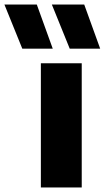

<svg xmlns="http://www.w3.org/2000/svg" viewBox="-132 -828 463 848"><path d="M48.5 0V-548.5H229V0ZM176 -613 97 -808H240L310.5 -613ZM-33.5 -613 -112.5 -808H30.5L101 -613Z"/></svg>

Font: Encode Sans SmCnd XBd
Style: Regular
Weight: 800
Width: 4
Designer: Multiple Designers
Foundry: Impallari Type
Version: Version 3.002; ttfautohint (v1.8.3) -l 8 -r 50 -G 200 -x 14 